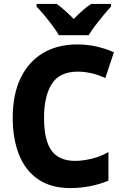

<svg xmlns="http://www.w3.org/2000/svg" viewBox="-20 -951 640 981"><path d="M340 10Q241 10 175.5 -34.5Q110 -79 77.5 -160Q45 -241 45 -350Q45 -468 85 -551.5Q125 -635 199 -679.5Q273 -724 376 -724Q471 -724 562 -684L518 -552Q483 -569 446.5 -577Q410 -585 378 -585Q284 -585 244.5 -522Q205 -459 205 -349Q205 -235 243 -182Q281 -129 364 -129Q402 -129 448.5 -140Q495 -151 534 -174V-28Q488 -9 438.5 0.5Q389 10 340 10ZM281 -771Q269 -792 248.5 -819.5Q228 -847 206 -873.5Q184 -900 167 -917V-931H269Q291 -916 312 -897Q333 -878 357 -854Q381 -879 402.5 -898Q424 -917 446 -931H547V-917Q530 -899 508.5 -873Q487 -847 466.5 -820Q446 -793 433 -771Z"/></svg>

Font: Noto Sans Mono ExtraBold
Style: Regular
Weight: 800
Designer: Monotype Design Team
Foundry: Monotype Imaging Inc.
Version: Version 2.014